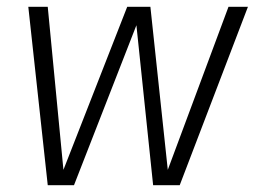

<svg xmlns="http://www.w3.org/2000/svg" viewBox="-20 -543 747 563"><path d="M507 0H429L380 -469L197 0H120L63 -523H120L166 -45L353 -523H421L472 -45L650 -523H707Z"/></svg>

Font: FiraGO Light
Style: Italic
Weight: 300
Italic angle: -8°
Designer: bBox Type GmbH
Foundry: bBox Type GmbH
Version: Version 1.001